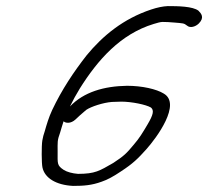

<svg xmlns="http://www.w3.org/2000/svg" viewBox="-20 -636 683 630"><path d="M188.6 -238C196.1 -231 212.7 -230.3 227.4 -243.7L242.3 -257.6C251.2 -265.4 258.6 -271.8 263 -275.5C278.6 -286.1 318.2 -299.3 347.3 -301.5C356 -301.5 366.1 -301.8 378.8 -302.5C412.2 -302.3 458.9 -292.9 475.4 -283.1C485.8 -274.2 483.5 -260.3 464.2 -227.8C447.9 -200.2 437.5 -182.8 419 -161.4C395.4 -133 387.2 -124.6 351.8 -101.4C305.7 -75 292.5 -65.7 236 -65.5C217.4 -66.9 199.8 -71.7 189.1 -78.5C166.9 -93.4 169 -98.2 169.1 -138.3C169.2 -169.9 167.3 -173.9 177.6 -202L177.7 -202.4C181 -213.5 184.5 -225.8 188.6 -238ZM209.5 -286.6C219.5 -307 229.7 -325.8 242.1 -346C300.8 -439.4 375 -524.1 484.3 -557.4C495.3 -560.8 506.6 -564 513.2 -564C524.2 -564 536.8 -563.4 552 -562C580.5 -559.5 583.5 -560.2 593.7 -552C604 -542.9 621.7 -548.3 632.4 -559C652 -578.7 640 -591.9 631.2 -600.9C612.5 -615.3 563.9 -616 530.9 -616H530.5C513.9 -615.2 496.2 -611.5 476 -604.8C385.2 -574.7 317.4 -519.1 264.5 -454.8C222.2 -400.7 183.1 -342.4 151.2 -275C139.6 -249.9 133.1 -227.3 126.8 -205.3C123.4 -195.9 120.4 -184.7 118.8 -174.6C116 -156.6 116.3 -101.1 119.2 -86.9C126.4 -51.9 163.9 -28.9 219.4 -26H219.9C255 -26 281.1 -28 313.5 -39.8C332.6 -46.1 353.4 -57.8 376.6 -73.4C416.9 -99.7 432.8 -115.8 459.7 -145.7C494.2 -184.1 576.3 -295.6 516.9 -329.2C493.7 -343.6 446.2 -354.5 397.2 -354.5H396.7C321.2 -353.3 255 -334.2 209.5 -286.6Z"/></svg>

Font: Take Off
Style: Moose
Weight: 400
Foundry: Cannot Into Space Fonts
Version: Version 0.89